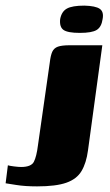

<svg xmlns="http://www.w3.org/2000/svg" viewBox="-116 -560 391 683"><path d="M16 103Q-27 103 -58 98Q-89 93 -96 92L-88 28Q-82 30 -66 32Q-50 34 -41 34Q-5 34 4.5 15.5Q14 -3 19 -43L61 -337Q64 -363 70 -376Q76 -389 90 -394Q104 -399 132 -399H248L197 -25Q191 20 174 48.5Q157 77 120 90Q83 103 16 103ZM168 -443Q125 -443 110 -453.5Q95 -464 98 -492Q103 -519 122 -529.5Q141 -540 184 -540Q224 -539 239 -528.5Q254 -518 249 -492Q245 -464 228 -453.5Q211 -443 168 -443Z"/></svg>

Font: Genos Thin ExtraBold
Style: Italic
Weight: 800
Italic angle: -8°
Version: Version 1.010